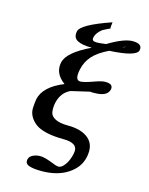

<svg xmlns="http://www.w3.org/2000/svg" viewBox="-128 -745 805 1034"><g transform="rotate(15 274.5 -227.5)"><path d="M471.2 -556.2Q459.5 -549.8 453.1 -546.9Q467.3 -550.8 471.2 -556.2ZM349.6 73.2Q356.4 40.5 336.9 26.4Q317.4 12.2 276.4 12.2Q220.2 12.2 179.9 2.7Q139.6 -6.8 118.2 -23.2Q96.7 -39.6 84.7 -61.3Q72.8 -83 73.7 -107.2Q74.7 -131.3 78.6 -157.2Q94.2 -231.4 204.6 -275.9Q143.1 -320.3 156.7 -383.8Q169.4 -442.9 295.9 -502.9H292Q241.2 -502.9 214.6 -517.3Q188 -531.7 195.8 -567.9Q204.1 -607.4 368.2 -664.1Q367.7 -657.7 366.9 -651.4Q366.2 -645 365.7 -641.6Q365.2 -638.2 365.2 -637.2Q365.7 -629.4 366.7 -628.9L351.1 -622.1Q350.1 -621.6 348.6 -620.6Q335.9 -614.7 327.1 -609.6Q318.4 -604.5 305.9 -590.1Q293.5 -575.7 289.6 -558.1Q287.1 -546.9 293 -542Q298.8 -537.1 314 -537.1Q331.1 -537.1 365.2 -542Q451.2 -593.8 499 -594.2Q527.8 -594.2 540 -584.7Q552.2 -575.2 548.3 -556.2Q540.5 -519 390.6 -511.2Q331.1 -482.4 302.2 -449.7Q273.4 -417 264.2 -373Q251 -311 282.2 -311Q303.2 -311 358.4 -331.1Q394.5 -344.2 414.1 -344.2Q437.5 -344.2 447 -336.2Q456.5 -328.1 453.6 -313Q444.8 -271 371.6 -271H355.5Q354 -271 351.8 -271.5Q349.6 -272 348.6 -272Q334 -268.6 316.2 -264.4Q298.3 -260.3 278.3 -255.6Q258.3 -251 245.6 -248Q194.8 -225.1 181.6 -162.1Q176.8 -134.3 180.4 -112.5Q184.1 -90.8 209.2 -77.9Q234.4 -64.9 280.8 -64.9Q357.4 -64.9 397.2 -29.8Q437 5.4 422.4 73.2Q409.7 133.3 351.3 171.1Q293 209 205.6 209Q159.2 209 135.3 200.2Q111.3 191.4 116.7 167Q120.1 151.4 138.2 142.1Q156.2 132.8 180.7 132.8Q201.7 132.8 241.7 147.9Q274.9 162.1 287.6 162.1Q305.2 162.1 323.2 137.2Q341.3 112.3 349.6 73.2Z"/></g></svg>

Font: Linux Libertine Slanted
Style: Semibold Slanted
Weight: 600
Designer: Philipp H. Poll
Foundry: Philipp H. Poll
Version: Version 5.1.1